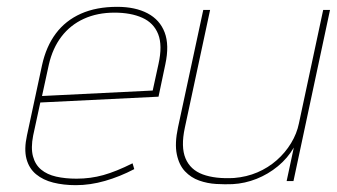

<svg xmlns="http://www.w3.org/2000/svg" viewBox="-20 -530 986 562"><path d="M77 -133 98 -230 444 -247 464 -342Q476 -398 462 -435Q448 -472 412 -491Q376 -510 323 -510Q262 -510 217 -490Q172 -470 143.5 -432Q115 -394 103 -339L59 -134Q50 -93 57.5 -65Q65 -37 85.5 -20Q106 -3 136 4.5Q166 12 202 12Q244 12 287.5 -0.5Q331 -13 373 -35L368 -52Q320 -28 282.5 -17.5Q245 -7 204 -7Q171 -7 144.5 -13Q118 -19 100.5 -33.5Q83 -48 76.5 -72.5Q70 -97 77 -133ZM444 -343 427 -265 103 -249 123 -341Q134 -389 160 -423Q186 -457 225.5 -475Q265 -493 315 -493Q363 -493 396.5 -478Q430 -463 443 -430Q456 -397 444 -343Z M840 -98 819 0H839L946 -501H926L855 -169Q849 -139 832 -111Q815 -83 790 -61Q765 -39 733.5 -25.5Q702 -12 665 -9Q610 -6 573.5 -19.5Q537 -33 523 -66.5Q509 -100 521 -156L595 -501H575L501 -157Q491 -110 497.5 -78.5Q504 -47 521.5 -28.5Q539 -10 563 -1.5Q587 7 613 8.5Q639 10 661 9Q697 7 731 -6.5Q765 -20 793.5 -43.5Q822 -67 840 -98Z"/></svg>

Font: Advent Pro Thin
Style: Italic
Weight: 250
Italic angle: -12°
Version: Version 3.000